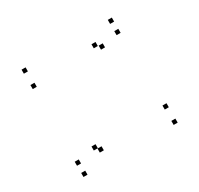

<svg xmlns="http://www.w3.org/2000/svg" viewBox="-119 -671 859 827"><g transform="rotate(-30 310.0 -257.0)"><path d="M95.8 -427.2V-447.2H75.8V-427.2ZM435.3 -427.2V-447.2H415.3V-427.2ZM411.3 -447.8V-467.8H391.3V-447.8ZM95.8 -45.8V-65.8H75.8V-45.8ZM95.8 10V-10H75.8V10ZM544.2 10V-10H524.2V10ZM544.2 -66.5V-86.5H524.2V-66.5ZM191.3 -66.5V-86.5H171.3V-66.5ZM209.2 -45.8V-65.8H189.2V-45.8ZM524.7 -447.8V-467.8H504.7V-447.8ZM524.7 -503.7V-523.7H504.7V-503.7ZM95.8 -503.7V-523.7H75.8V-503.7Z"/></g></svg>

Font: Monaspace Neon Dots Var
Style: Regular
Weight: 400
Designer: Riley Cran and the Lettermatic Team
Version: Version 1.100 (Monaspace Neon Dots)